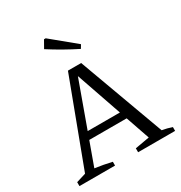

<svg xmlns="http://www.w3.org/2000/svg" viewBox="-203 -1037 1116 1182"><g transform="rotate(-30 355.0 -446.0)"><path d="M628 -45Q646 -42 663.5 -37.5Q681 -33 698 -27V0H435V-28L537 -46L338 -621H359L152 -49Q182 -45 211.5 -39.5Q241 -34 271 -27V0H18V-28L86 -49L312 -651H406ZM188 -216V-268H521V-216ZM448 -727Q398 -752 348.5 -780Q299 -808 251 -839L281 -892H293L463 -752Z"/></g></svg>

Font: Piazzolla 24pt
Style: Regular
Weight: 400
Designer: Juan Pablo del Peral
Foundry: Huerta Tipografica
Version: Version 2.005